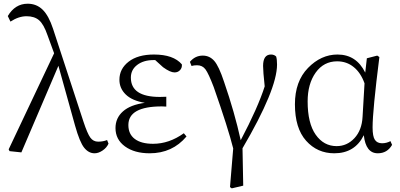

<svg xmlns="http://www.w3.org/2000/svg" viewBox="-20 -823 2183 1048"><path d="M564.5 -58.6 572.3 -39.1Q562.5 -16.6 540 -1.5Q517.6 13.7 496.1 13.7Q463.9 13.7 439.5 -16.6Q415 -46.9 389.6 -137.7L298.8 -463.9L96.7 8.8L32.2 2L27.3 -7.8L275.4 -532.2L239.3 -630.9Q218.8 -690.4 193.4 -712.4Q168 -734.4 125 -734.4Q82 -734.4 37.1 -705.1L22.5 -735.4Q62.5 -802.7 130.9 -802.7Q179.7 -802.7 212.9 -770Q246.1 -737.3 269.5 -666L435.5 -159.2Q457 -93.8 473.1 -71.8Q489.3 -49.8 515.6 -49.8Q543 -49.8 564.5 -58.6Z M983.4 -95.7 998 -78.1Q920.9 13.7 796.9 13.7Q713.9 13.7 662.1 -23.9Q610.4 -61.5 610.4 -124Q610.4 -178.7 650.9 -214.8Q691.4 -251 770.5 -261.7Q701.2 -273.4 666.5 -307.1Q631.8 -340.8 631.8 -387.7Q631.8 -447.3 682.1 -486.3Q732.4 -525.4 820.3 -525.4Q926.8 -525.4 972.7 -471.7Q974.6 -453.1 962.9 -440.4Q951.2 -427.7 932.6 -427.7Q909.2 -427.7 870.1 -456.1L827.1 -495.1H818.4Q763.7 -495.1 729 -468.8Q694.3 -442.4 694.3 -399.4Q694.3 -293.9 852.5 -293.9Q878.9 -293.9 887.7 -294.9V-241.2Q877.9 -242.2 863.3 -242.2Q680.7 -242.2 680.7 -140.6Q680.7 -90.8 715.8 -64.5Q751 -38.1 815.4 -38.1Q903.3 -38.1 983.4 -95.7Z M1025.4 -462.9 1016.6 -485.4Q1044.9 -519.5 1086.9 -519.5Q1124 -519.5 1149.4 -490.7Q1174.8 -461.9 1203.1 -376Q1260.7 -209 1293.9 -57.6Q1387.7 -235.4 1424.8 -351.6Q1416 -433.6 1416 -462.9Q1416 -525.4 1459 -525.4Q1476.6 -525.4 1487.3 -514.6Q1492.2 -499 1492.2 -470.7Q1492.2 -335 1303.7 -13.7L1307.6 190.4L1245.1 205.1L1235.4 198.2L1252.9 -12.7Q1225.6 -122.1 1146.5 -347.7Q1118.2 -421.9 1101.6 -444.3Q1085 -466.8 1055.7 -466.8Q1038.1 -466.8 1025.4 -462.9Z M1959 -185.5 1969.7 -368.2Q1949.2 -425.8 1910.6 -457Q1872.1 -488.3 1820.3 -488.3Q1747.1 -488.3 1703.1 -426.8Q1659.2 -365.2 1659.2 -269.5Q1659.2 -150.4 1703.1 -87.9Q1747.1 -25.4 1817.4 -25.4Q1874 -25.4 1914.6 -68.8Q1955.1 -112.3 1959 -185.5ZM2111.3 -52.7 2120.1 -32.2Q2093.8 13.7 2042 13.7Q1976.6 13.7 1965.8 -85Q1917 13.7 1804.7 13.7Q1711.9 13.7 1650.9 -54.7Q1589.8 -123 1589.8 -253.9Q1589.8 -378.9 1661.1 -452.1Q1732.4 -525.4 1822.3 -525.4Q1924.8 -525.4 1973.6 -426.8L1982.4 -504.9L2039.1 -519.5L2050.8 -511.7Q2013.7 -218.8 2013.7 -127.9Q2013.7 -78.1 2026.4 -59.6Q2039.1 -41 2065.4 -41Q2089.8 -41 2111.3 -52.7Z"/></svg>

Font: Bpmf Zihi Serif Light
Style: Light
Weight: 300
Foundry: But Ko
Version: Version 1.320